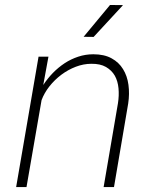

<svg xmlns="http://www.w3.org/2000/svg" viewBox="-20 -758 627 778"><path d="M45.4 0H87.4L148.4 -352.1Q159.2 -381.3 180.2 -408Q201.2 -434.6 228.5 -455.1Q255.9 -475.6 287.1 -487.5Q318.4 -499.5 350.1 -499.5Q386.2 -500 409.4 -486.6Q432.6 -473.1 445.3 -451.2Q457.5 -429.2 460.2 -400.1Q462.9 -371.1 458 -339.8L399.9 0H441.9L499.5 -338.9Q505.4 -377.9 500.5 -414.3Q495.6 -450.7 478.5 -478Q461.9 -505.4 432.1 -521.7Q402.3 -538.1 358.4 -538.1Q326.2 -538.1 296.9 -528.3Q267.6 -518.6 242.2 -502Q216.3 -484.9 194.3 -462.4Q172.4 -439.9 155.3 -413.6L176.3 -528.3H136.2ZM425.8 -737.8 318.8 -608.9 359.4 -608.4 478.5 -737.3Z"/></svg>

Font: Roboto Mono ExtraLight
Style: Italic
Weight: 250
Italic angle: -10°
Monospace: yes
Designer: Google
Version: Version 3.000